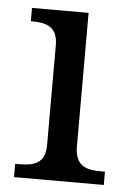

<svg xmlns="http://www.w3.org/2000/svg" viewBox="-44 -571 409 605"><g transform="rotate(5 160.0 -268.0)"><path d="M23 0H307V-42H294C249 -42 212 -51 212 -114V-536H33V-494H36C80 -494 118 -485 118 -426V-109C118 -50 80 -42 36 -42H23Z"/></g></svg>

Font: Noto Nastaliq Urdu
Style: Regular
Weight: 400
Designer: Monotype Design Team (Patrick Giasson: type design, Kamal Mansour: OpenType code, Glenda Bellarosa). Updated by Simon Co
Foundry: Monotype Imaging Inc., Simon Cozens
Version: Version 3.009